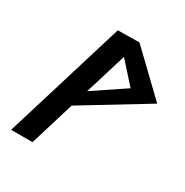

<svg xmlns="http://www.w3.org/2000/svg" viewBox="-163 -836 928 965"><g transform="rotate(30 301.5 -353.5)"><path d="M235.4 -259.6 371.6 -705 247 -703.3 32.6 -2H156.7ZM235.4 -259.6 602.7 -483.1 371.6 -705 340.6 -603 448.2 -483.1 266.8 -361.6Z"/></g></svg>

Font: Hussar
Style: BdSuprConOblThree
Weight: 700
Foundry: Cannot Into Space Fonts
Version: Version 2.00